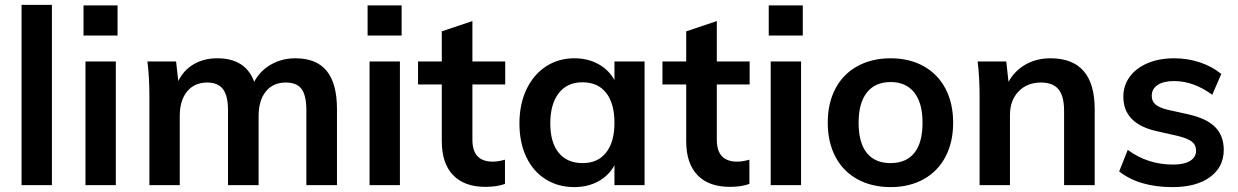

<svg xmlns="http://www.w3.org/2000/svg" viewBox="-20 -756 5056 784"><path d="M68 0V-736H192V0Z M329 0V-505H453V0ZM321 -734H460V-611H321Z M1356 -310V0H1231V-306Q1231 -366 1211.5 -392.5Q1192 -419 1147 -419Q1095 -419 1065.5 -382.5Q1036 -346 1036 -282V0H911V-306Q911 -365 890.5 -392Q870 -419 826 -419Q774 -419 744 -382.5Q714 -346 714 -282V0H590V-362Q590 -442 582 -505H699L708 -425Q730 -470 771.5 -494Q813 -518 867 -518Q983 -518 1018 -422Q1042 -467 1086.5 -492.5Q1131 -518 1186 -518Q1272 -518 1314 -466.5Q1356 -415 1356 -310Z M1489 0V-505H1613V0ZM1481 -734H1620V-611H1481Z M1909 -411V-185Q1909 -96 1992 -96Q2015 -96 2042 -104V-5Q2009 7 1962 7Q1876 7 1830 -41Q1784 -89 1784 -179V-411H1687V-505H1784V-628L1909 -670V-505H2043V-411Z M2612 -505V0H2489V-81Q2466 -39 2423 -15.5Q2380 8 2325 8Q2259 8 2208 -24Q2157 -56 2129 -115Q2101 -174 2101 -252Q2101 -330 2129.5 -390.5Q2158 -451 2209 -484.5Q2260 -518 2325 -518Q2380 -518 2423 -494.5Q2466 -471 2489 -429V-505ZM2489 -254Q2489 -334 2455 -377Q2421 -420 2358 -420Q2296 -420 2261.5 -375.5Q2227 -331 2227 -252Q2227 -174 2261.5 -132Q2296 -90 2359 -90Q2421 -90 2455 -133Q2489 -176 2489 -254Z M2907 -411V-185Q2907 -96 2990 -96Q3013 -96 3040 -104V-5Q3007 7 2960 7Q2874 7 2828 -41Q2782 -89 2782 -179V-411H2685V-505H2782V-628L2907 -670V-505H3041V-411Z M3127 0V-505H3251V0ZM3119 -734H3258V-611H3119Z M3360 -255Q3360 -335 3391.5 -394.5Q3423 -454 3481.5 -486Q3540 -518 3617 -518Q3693 -518 3751 -486Q3809 -454 3840.5 -394.5Q3872 -335 3872 -255Q3872 -175 3840.5 -115.5Q3809 -56 3751 -24Q3693 8 3617 8Q3540 8 3481.5 -24Q3423 -56 3391.5 -115.5Q3360 -175 3360 -255ZM3747 -255Q3747 -336 3713 -378.5Q3679 -421 3617 -421Q3554 -421 3520 -378.5Q3486 -336 3486 -255Q3486 -173 3519.5 -131.5Q3553 -90 3616 -90Q3680 -90 3713.5 -131.5Q3747 -173 3747 -255Z M4450 -310V0H4325V-304Q4325 -364 4302 -391.5Q4279 -419 4231 -419Q4174 -419 4139 -382.5Q4104 -346 4104 -286V0H3980V-362Q3980 -442 3972 -505H4089L4098 -422Q4124 -468 4168.5 -493Q4213 -518 4269 -518Q4450 -518 4450 -310Z M4550 -56 4585 -144Q4666 -84 4770 -84Q4815 -84 4839.5 -99Q4864 -114 4864 -141Q4864 -164 4847 -177.5Q4830 -191 4789 -201L4705 -220Q4567 -250 4567 -361Q4567 -407 4593 -442.5Q4619 -478 4666 -498Q4713 -518 4775 -518Q4829 -518 4879 -501.5Q4929 -485 4967 -454L4930 -369Q4854 -425 4774 -425Q4731 -425 4707 -409Q4683 -393 4683 -365Q4683 -343 4697.5 -330Q4712 -317 4747 -308L4833 -289Q4908 -272 4942.5 -236.5Q4977 -201 4977 -144Q4977 -74 4921 -33Q4865 8 4768 8Q4631 8 4550 -56Z"/></svg>

Font: Muli-Bold
Style: Bold
Weight: 700
Version: Version 2.000